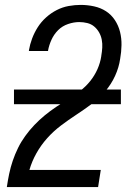

<svg xmlns="http://www.w3.org/2000/svg" viewBox="-20 -763 540 783"><path d="M8 0V-1Q12 -28 17.5 -54.5Q23 -81 32 -107.5Q41 -134 53.5 -159.5Q66 -185 83 -208.5Q100 -232 120 -253Q140 -274 162.5 -292.5Q185 -311 209 -327Q233 -343 258 -358.5Q283 -374 306.5 -392Q330 -410 348 -432.5Q366 -455 377.5 -481Q389 -507 393 -534V-535Q396 -552 397 -568.5Q398 -585 395 -601Q392 -617 384 -631Q376 -645 364 -655Q352 -665 336 -669Q320 -673 303 -673Q281 -673 257.5 -665Q234 -657 217 -640Q200 -623 190 -601Q180 -579 176 -557V-555H98V-558Q102 -582 111 -606Q120 -630 134 -652Q148 -674 168 -692Q188 -710 211.5 -722Q235 -734 260 -738.5Q285 -743 309 -743Q337 -743 364 -737Q391 -731 412.5 -717Q434 -703 448.5 -681Q463 -659 469.5 -633Q476 -607 475.5 -579Q475 -551 470 -523Q465 -488 449.5 -454Q434 -420 409.5 -391Q385 -362 354 -339Q323 -316 291 -295Q259 -274 228.5 -251Q198 -228 172.5 -199.5Q147 -171 128.5 -138Q110 -105 100 -70H391L380 0ZM473 -338H37V-398H473Z"/></svg>

Font: Iosevka Oblique
Style: Regular
Weight: 400
Italic angle: -9°
Monospace: yes
Designer: Belleve Invis
Foundry: Belleve Invis
Version: Version 32.5.0; ttfautohint (v1.8.4)